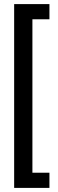

<svg xmlns="http://www.w3.org/2000/svg" viewBox="-20 -755 282 936"><path d="M49 161V-735H221V-661H138V87H221V161Z"/></svg>

Font: Archivo Narrow Medium
Style: Regular
Weight: 500
Designer: Hector Gatti
Foundry: Omnibus-Type
Version: Version 3.002